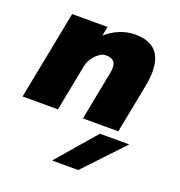

<svg xmlns="http://www.w3.org/2000/svg" viewBox="-134 -558 839 897"><g transform="rotate(20 285.5 -109.0)"><path d="M77 -441H253L244 -395Q273 -421 310 -436.5Q347 -452 388 -452Q522 -452 522 -316Q522 -284 514 -242L467 0H291L338 -242Q341 -257 341 -269Q341 -293 328.5 -303.5Q316 -314 290 -314Q269 -314 243.5 -289Q218 -264 212 -232L167 0H-9ZM390 40H536L353 234H223Z"/></g></svg>

Font: Teachers ExtraBold
Style: Italic
Weight: 800
Designer: Alfredo Marco Pradil & Chank Diesel
Version: Version 0.009